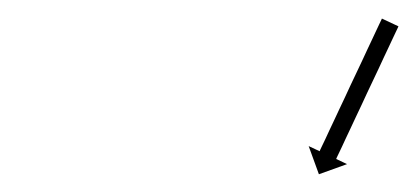

<svg xmlns="http://www.w3.org/2000/svg" viewBox="-20 -567 456 210"><path d="M415.1 -536.6C415.3 -537.1 415.6 -537.7 415.8 -538.2L397.7 -546.7C397.5 -546.2 397.2 -545.6 397 -545.1C396.2 -543.6 395.5 -542 394.8 -540.5C393.7 -538.1 392.5 -535.7 391.4 -533.3C390 -530.2 388.5 -527.2 387.1 -524.1C385.3 -520.4 383.6 -516.7 381.9 -513.1C380 -509 378.1 -504.9 376.2 -500.8C374.1 -496.5 372 -492.1 370 -487.7C367.9 -483.2 365.8 -478.7 363.6 -474.2C361.5 -469.7 359.4 -465.2 357.3 -460.6C355.2 -456.3 353.2 -451.9 351.1 -447.5C349.2 -443.5 347.3 -439.4 345.4 -435.3C343.6 -431.6 341.9 -428 340.2 -424.3C338.8 -421.2 337.3 -418.1 335.9 -415C334.7 -412.6 333.6 -410.2 332.5 -407.9C331.8 -406.3 331 -404.8 330.3 -403.3C330.1 -402.7 329.8 -402.2 329.6 -401.6L317.6 -407.2L328.8 -376.4L359.6 -387.5L347.7 -393.1C347.9 -393.7 348.2 -394.2 348.4 -394.8C349.2 -396.3 349.9 -397.8 350.6 -399.4C351.7 -401.7 352.8 -404.1 354 -406.5C355.4 -409.6 356.9 -412.7 358.3 -415.8C360 -419.5 361.8 -423.1 363.5 -426.8C365.4 -430.9 367.3 -435 369.2 -439C371.3 -443.4 373.3 -447.8 375.4 -452.1C377.5 -456.7 379.6 -461.2 381.7 -465.7C383.9 -470.2 386 -474.7 388.1 -479.2C390.1 -483.6 392.2 -487.9 394.3 -492.3C396.2 -496.4 398.1 -500.5 400 -504.6C401.7 -508.2 403.5 -511.9 405.2 -515.6C406.6 -518.7 408.1 -521.7 409.5 -524.8C410.6 -527.2 411.8 -529.6 412.9 -532C413.6 -533.5 414.3 -535.1 415.1 -536.6Z"/></svg>

Font: FRB American Cursive Just Arrows Ultra
Style: Bold Italic
Weight: 1000
Italic angle: -25°
Version: Version 2.0;Modular Font Editor K font №1